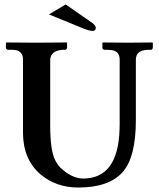

<svg xmlns="http://www.w3.org/2000/svg" viewBox="-20 -838 718 868"><path d="M276.9 -817.9 397.9 -733.9Q412.6 -722.2 413.1 -712.9Q413.1 -697.8 397.9 -698.2Q383.3 -698.7 355 -710L201.2 -772.9ZM521 -568.8Q521 -606.9 483.4 -611.8Q475.1 -612.8 465.8 -612.8H452.1Q444.3 -614.3 442.9 -621.1V-645L444.8 -646Q445.8 -646 557.1 -645L668.9 -646L670.9 -645V-621.1Q668.9 -614.3 663.1 -612.8H648.9Q594.7 -611.3 594.2 -568.8V-294.9Q594.2 -127.9 534.7 -60.1Q472.2 9.8 334 9.8Q234.9 9.8 164.1 -48.8Q84.5 -116.7 84 -236.8V-568.8Q84 -606 49.3 -611.8Q40.5 -613.3 29.8 -612.8H16.1Q8.3 -614.3 6.8 -621.1V-645L8.8 -646Q9.8 -646 146 -645L280.8 -646L283.2 -645V-621.1Q281.2 -614.3 274.9 -612.8H261.2Q209.5 -608.4 207 -568.8V-270Q207 -163.1 227.5 -117.7Q238.3 -95.2 252.9 -80.1Q304.2 -31.7 355 -30.8Q514.2 -30.8 520.5 -253.9Q521 -266.1 521 -277.8Z"/></svg>

Font: Linux Libertine O
Style: Semibold
Weight: 700
Designer: Philipp H. Poll
Foundry: Philipp H. Poll
Version: Version 5.0.0